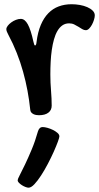

<svg xmlns="http://www.w3.org/2000/svg" viewBox="-20 -475 466 903"><path d="M305.2 -365.2Q287.1 -365.2 273.4 -355.7Q259.8 -346.2 250 -329.3Q240.2 -312.5 233.9 -289.8Q227.5 -267.1 223.6 -240.2Q219.7 -213.4 218.3 -184.1Q216.8 -154.8 216.8 -125Q216.8 -85.9 220 -48.1Q223.1 -10.3 223.1 22Q223.1 43 207.5 54.9Q191.9 66.9 163.1 66.9Q157.7 66.9 150.9 65.9Q144 64.9 137.9 62Q131.8 59.1 127.2 54Q122.6 48.8 122.1 40Q117.7 -2.9 109.4 -47.9Q101.1 -92.8 88.6 -137.5Q76.2 -182.1 58.8 -226.1Q41.5 -270 19 -312Q15.1 -319.3 12.5 -325.7Q9.8 -332 9.8 -337.9Q9.8 -345.2 16.4 -353.8Q22.9 -362.3 33 -369.6Q43 -377 54.9 -381.6Q66.9 -386.2 78.1 -386.2Q96.7 -386.2 110.8 -360.6Q125 -335 137.2 -278.8Q139.6 -269 141.1 -265.1Q142.6 -261.2 145 -261.2Q150.4 -261.2 151.9 -277.8Q157.7 -324.2 171.9 -357.7Q186 -391.1 207.3 -412.8Q228.5 -434.6 256.1 -444.8Q283.7 -455.1 316.9 -455.1Q335.9 -455.1 355.5 -451.7Q375 -448.2 390.6 -441.4Q406.2 -434.6 416 -424.8Q425.8 -415 425.8 -402.8Q425.8 -394 422.1 -382.1Q418.5 -370.1 412.6 -359.1Q406.7 -348.1 399.2 -340.6Q391.6 -333 383.8 -333Q375 -333 366.7 -338.1Q358.4 -343.3 348.9 -349.1Q339.4 -355 328.9 -360.1Q318.4 -365.2 305.2 -365.2ZM259.3 166.5Q259.3 171.9 252 191.9Q244.6 211.9 232.7 238.8Q220.7 265.6 205.1 295.4Q189.5 325.2 173.3 350.1Q157.2 375 141.8 391.4Q126.5 407.7 114.3 407.7Q108.4 407.7 99.6 404.3Q90.8 400.9 82.8 395.8Q74.7 390.6 68.8 384.5Q63 378.4 63 372.6Q63 367.7 73 348.4Q83 329.1 97.7 298.6Q112.3 268.1 128.9 228.5Q145.5 189 158.2 143.6Q161.1 133.8 166.5 128.2Q171.9 122.6 181.2 122.6Q189.9 122.6 203.1 126.2Q216.3 129.9 228.8 136Q241.2 142.1 250.2 149.9Q259.3 157.7 259.3 166.5Z"/></svg>

Font: Gochi Hand
Style: Regular
Weight: 400
Designer: Juan Pablo del Peral
Foundry: Juan Pablo del Peral
Version: Version 1.001